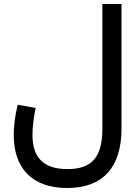

<svg xmlns="http://www.w3.org/2000/svg" viewBox="-20 -771 704 964"><path d="M494 -751V-124C494 18 441 78 319 78C197 78 143 19 143 -94C143 -132 149 -181 159 -229L69 -245C56 -194 49 -140 49 -93C49 71 139 173 317 173C496 173 590 70 590 -125V-751Z"/></svg>

Font: UULA Sans Medium
Style: Regular
Weight: 500
Designer: Mohamed Gaber, Laura Garcia Mut
Foundry: Kief Type Foundry
Version: Version 3.006;hotconv 1.0.109;makeotfexe 2.5.65596